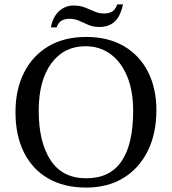

<svg xmlns="http://www.w3.org/2000/svg" viewBox="-20 -836 777 868"><path d="M369 12Q270 12 198.5 -29Q127 -70 88.5 -146.5Q50 -223 50 -329Q50 -431 88.5 -507.5Q127 -584 198.5 -626.5Q270 -669 369 -669Q469 -669 540 -627.5Q611 -586 649 -511.5Q687 -437 687 -338Q687 -233 648.5 -154.5Q610 -76 539 -32Q468 12 369 12ZM370 -30Q477 -30 529.5 -107Q582 -184 582 -335Q582 -425 555 -490.5Q528 -556 479.5 -591.5Q431 -627 366 -627Q269 -627 212 -549.5Q155 -472 155 -335Q155 -194 208.5 -112Q262 -30 370 -30ZM236 -712H210Q219 -760 247 -785.5Q275 -811 312 -811Q342 -811 364.5 -802Q387 -793 407.5 -784Q428 -775 451 -775Q471 -775 486 -783Q501 -791 510 -816H536Q524 -761 497.5 -737.5Q471 -714 430 -714Q401 -714 379.5 -723.5Q358 -733 338 -742Q318 -751 293 -751Q274 -751 259 -743Q244 -735 236 -712Z"/></svg>

Font: STIX Two Text
Style: Regular
Weight: 400
Designer: Ross Mills, John Hudson & Paul Hanslow, Tiro Typeworks Ltd; with prior portions MicroPress Inc., and Coen Hoffman.
Foundry: Tiro Typeworks Ltd
Version: Version 2.13 b171